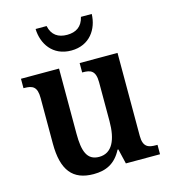

<svg xmlns="http://www.w3.org/2000/svg" viewBox="-113 -845 837 945"><g transform="rotate(-15 305.5 -372.0)"><path d="M299 -606C394 -606 440 -679 442 -754H387C376 -706 344 -686 299 -686C254 -686 222 -706 212 -754H156C158 -679 204 -606 299 -606ZM248 10C311 10 359 -12 392 -76H396L414 0H588V-48H581C544 -48 515 -54 515 -113V-536H322V-488H325C363 -488 390 -481 390 -420V-222C390 -127 362 -65 296 -65C234 -65 217 -115 217 -204V-536H23V-488H26C70 -488 92 -477 92 -419V-187C92 -51 142 10 248 10Z"/></g></svg>

Font: Noto Serif Devanagari SemiCondensed SemiBold
Style: Regular
Weight: 600
Width: 4
Designer: Universal Thirst, Indian Type Foundry and the Monotype Design Team
Foundry: Monotype Imaging Inc.
Version: Version 2.004